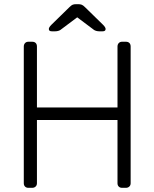

<svg xmlns="http://www.w3.org/2000/svg" viewBox="-20 -900 740 920"><path d="M94 0ZM606 -677V-22Q606 -12 599.5 -6Q593 0 583 0H565Q555 0 549 -6Q543 -12 543 -22V-325H157V-22Q157 -12 150.5 -6Q144 0 134 0H116Q106 0 100 -6Q94 -12 94 -22V-677Q94 -687 100 -693.5Q106 -700 116 -700H134Q145 -700 151 -694Q157 -688 157 -677V-385H543V-677Q543 -687 549 -693.5Q555 -700 565 -700H583Q594 -700 600 -694Q606 -688 606 -677ZM387 -866 474 -781Q486 -769 486 -761Q486 -750 472 -750H455Q448 -750 441 -752Q434 -754 430 -757L350 -817L270 -757Q266 -754 259 -752Q252 -750 245 -750H228Q214 -750 214 -761Q214 -769 226 -781L313 -866Q322 -875 328.5 -877.5Q335 -880 345 -880H355Q364 -880 371 -877.5Q378 -875 387 -866Z"/></svg>

Font: Hezaedrus Light
Style: Regular
Weight: 300
Designer: Hubert & Fischer
Foundry: Hubert & Fischer
Version: Version 1.10;September 3, 2019;FontCreator 11.5.0.2425 64-bi